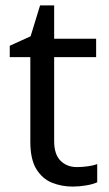

<svg xmlns="http://www.w3.org/2000/svg" viewBox="-20 -679 401 709"><path d="M264 -62Q284 -62 305 -65Q326 -68 339 -73V-6Q325 1 299 5.5Q273 10 249 10Q207 10 171.5 -4.5Q136 -19 114 -55Q92 -91 92 -156V-468H16V-510L93 -545L128 -659H180V-536H335V-468H180V-158Q180 -109 203.5 -85.5Q227 -62 264 -62Z"/></svg>

Font: Noto Sans
Style: Regular
Weight: 400
Designer: Monotype Design Team
Foundry: Monotype Imaging Inc.
Version: Version 1.902